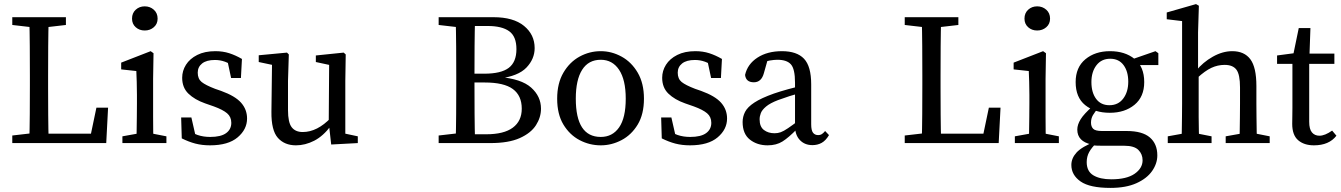

<svg xmlns="http://www.w3.org/2000/svg" viewBox="-20 -699 6551 938"><path d="M40 0V-37L161 -51H171V0ZM123 0Q125 -71 125.5 -142Q126 -213 126 -283V-330Q126 -402 125.5 -473.5Q125 -545 123 -615H218Q216 -544 215.5 -472.5Q215 -401 215 -330V-267Q215 -208 215.5 -138.5Q216 -69 218 0ZM171 0V-46H452L419 -20L451 -173H508L499 0ZM40 -577V-615H302V-577L181 -563H161Z M578 0V-33L678 -51H701L793 -33V0ZM646 0Q647 -21 647.5 -55.5Q648 -90 648.5 -127.5Q649 -165 649 -193V-236Q649 -274 648 -299Q647 -324 646 -352L572 -360V-393L716 -449L730 -439L728 -314V-193Q728 -165 728 -127.5Q728 -90 728.5 -55.5Q729 -21 730 0ZM687 -550Q661 -550 643 -566Q625 -582 625 -608Q625 -635 643 -651.5Q661 -668 687 -668Q713 -668 731.5 -651.5Q750 -635 750 -608Q750 -582 731.5 -566Q713 -550 687 -550Z M1006 11Q967 11 934.5 2.5Q902 -6 868 -23L865 -125H915L940 -15L894 -35V-68Q918 -49 945.5 -39.5Q973 -30 1007 -30Q1059 -30 1084.5 -48.5Q1110 -67 1110 -99Q1110 -128 1089.5 -145.5Q1069 -163 1025 -179L982 -194Q931 -212 900.5 -241.5Q870 -271 870 -319Q870 -353 888.5 -382.5Q907 -412 943.5 -430.5Q980 -449 1032 -449Q1069 -449 1100 -439Q1131 -429 1162 -411L1157 -318H1109L1089 -412L1124 -397V-372Q1081 -406 1030 -406Q989 -406 967.5 -389Q946 -372 946 -344Q946 -314 965 -298.5Q984 -283 1031 -265L1060 -255Q1129 -230 1158 -197Q1187 -164 1187 -120Q1187 -67 1141 -28Q1095 11 1006 11Z M1426 11Q1370 11 1337.5 -25.5Q1305 -62 1306 -153L1309 -396L1329 -378L1244 -396V-429L1382 -442L1391 -433L1387 -304V-161Q1387 -101 1405 -77.5Q1423 -54 1459 -54Q1530 -54 1597 -124L1612 -85H1597Q1559 -34 1515 -11.5Q1471 11 1426 11ZM1598 7 1586 -100 1588 -382 1523 -396V-428L1659 -442L1669 -433L1667 -304V-46L1728 -33V0Z M2123 0V-37L2244 -51H2254V0ZM2206 0Q2208 -69 2208.5 -140.5Q2209 -212 2209 -286V-329Q2209 -400 2208.5 -472Q2208 -544 2206 -615H2301Q2299 -545 2298.5 -473.5Q2298 -402 2298 -329V-298Q2298 -217 2298.5 -144Q2299 -71 2301 0ZM2254 0V-43H2355Q2442 -43 2485.5 -75.5Q2529 -108 2529 -168Q2529 -232 2485.5 -264Q2442 -296 2348 -296H2254V-339H2346Q2428 -339 2465.5 -367.5Q2503 -396 2503 -459Q2503 -521 2467.5 -546.5Q2432 -572 2363 -572H2254V-615H2391Q2488 -615 2540 -572.5Q2592 -530 2592 -464Q2592 -411 2552 -369Q2512 -327 2418 -315V-323Q2527 -314 2575 -271Q2623 -228 2623 -168Q2623 -126 2598.5 -87.5Q2574 -49 2519.5 -24.5Q2465 0 2376 0ZM2123 -577V-615H2254V-563H2244Z M2915 11Q2860 11 2811.5 -14.5Q2763 -40 2732.5 -90.5Q2702 -141 2702 -217Q2702 -292 2732.5 -344Q2763 -396 2811.5 -422.5Q2860 -449 2915 -449Q2968 -449 3016.5 -422.5Q3065 -396 3095.5 -344Q3126 -292 3126 -217Q3126 -141 3095.5 -90.5Q3065 -40 3016.5 -14.5Q2968 11 2915 11ZM2915 -30Q2972 -30 3004.5 -76.5Q3037 -123 3037 -217Q3037 -309 3004.5 -358Q2972 -407 2915 -407Q2855 -407 2824 -358Q2793 -309 2793 -217Q2793 -30 2915 -30Z M3351 11Q3312 11 3279.5 2.5Q3247 -6 3213 -23L3210 -125H3260L3285 -15L3239 -35V-68Q3263 -49 3290.5 -39.5Q3318 -30 3352 -30Q3404 -30 3429.5 -48.5Q3455 -67 3455 -99Q3455 -128 3434.5 -145.5Q3414 -163 3370 -179L3327 -194Q3276 -212 3245.5 -241.5Q3215 -271 3215 -319Q3215 -353 3233.5 -382.5Q3252 -412 3288.5 -430.5Q3325 -449 3377 -449Q3414 -449 3445 -439Q3476 -429 3507 -411L3502 -318H3454L3434 -412L3469 -397V-372Q3426 -406 3375 -406Q3334 -406 3312.5 -389Q3291 -372 3291 -344Q3291 -314 3310 -298.5Q3329 -283 3376 -265L3405 -255Q3474 -230 3503 -197Q3532 -164 3532 -120Q3532 -67 3486 -28Q3440 11 3351 11Z M3730 11Q3679 11 3643.5 -17Q3608 -45 3608 -103Q3608 -129 3620 -152.5Q3632 -176 3665.5 -198Q3699 -220 3761 -242Q3790 -252 3829.5 -263Q3869 -274 3904 -281V-247Q3873 -241 3837.5 -229.5Q3802 -218 3781 -210Q3742 -195 3722.5 -178.5Q3703 -162 3697 -146.5Q3691 -131 3691 -116Q3691 -80 3712 -64Q3733 -48 3764 -48Q3780 -48 3794 -53Q3808 -58 3829.5 -72.5Q3851 -87 3888 -115L3900 -68H3873Q3833 -27 3803 -8Q3773 11 3730 11ZM3949 10Q3911 10 3887.5 -15Q3864 -40 3864 -83V-295Q3864 -362 3844 -384.5Q3824 -407 3778 -407Q3762 -407 3741.5 -403.5Q3721 -400 3695 -391L3734 -420L3712 -342Q3700 -297 3663 -297Q3624 -297 3620 -333Q3632 -386 3680.5 -417.5Q3729 -449 3800 -449Q3873 -449 3908 -412Q3943 -375 3943 -287V-92Q3943 -62 3952 -50.5Q3961 -39 3977 -39Q3988 -39 3996 -44.5Q4004 -50 4011 -59L4030 -39Q4014 -12 3994 -1Q3974 10 3949 10Z M4400 0V-37L4521 -51H4531V0ZM4483 0Q4485 -71 4485.5 -142Q4486 -213 4486 -283V-330Q4486 -402 4485.5 -473.5Q4485 -545 4483 -615H4578Q4576 -544 4575.5 -472.5Q4575 -401 4575 -330V-267Q4575 -208 4575.5 -138.5Q4576 -69 4578 0ZM4531 0V-46H4812L4779 -20L4811 -173H4868L4859 0ZM4400 -577V-615H4662V-577L4541 -563H4521Z M4938 0V-33L5038 -51H5061L5153 -33V0ZM5006 0Q5007 -21 5007.5 -55.5Q5008 -90 5008.5 -127.5Q5009 -165 5009 -193V-236Q5009 -274 5008 -299Q5007 -324 5006 -352L4932 -360V-393L5076 -449L5090 -439L5088 -314V-193Q5088 -165 5088 -127.5Q5088 -90 5088.5 -55.5Q5089 -21 5090 0ZM5047 -550Q5021 -550 5003 -566Q4985 -582 4985 -608Q4985 -635 5003 -651.5Q5021 -668 5047 -668Q5073 -668 5091.5 -651.5Q5110 -635 5110 -608Q5110 -582 5091.5 -566Q5073 -550 5047 -550Z M5405 219Q5304 219 5259 187.5Q5214 156 5214 107Q5214 74 5239.5 46Q5265 18 5333 -9L5339 -3Q5313 22 5301 44Q5289 66 5289 93Q5289 138 5321.5 157.5Q5354 177 5409 177Q5484 177 5523 150Q5562 123 5562 84Q5562 54 5541.5 33.5Q5521 13 5472 13H5365Q5351 13 5338 12.5Q5325 12 5313 10V7Q5243 -8 5243 -66Q5243 -90 5259.5 -116.5Q5276 -143 5317 -179V-189L5348 -174Q5329 -153 5319.5 -136.5Q5310 -120 5310 -100Q5310 -81 5320.5 -70Q5331 -59 5364 -59H5484Q5561 -59 5597.5 -27.5Q5634 4 5634 60Q5634 100 5608.5 136.5Q5583 173 5532 196Q5481 219 5405 219ZM5402 -148Q5328 -148 5281.5 -185.5Q5235 -223 5235 -298Q5235 -370 5282.5 -409.5Q5330 -449 5403 -449Q5476 -449 5523 -411Q5570 -373 5570 -298Q5570 -226 5522.5 -187Q5475 -148 5402 -148ZM5400 -185Q5443 -185 5467.5 -217.5Q5492 -250 5492 -300Q5492 -350 5469 -381Q5446 -412 5404 -412Q5361 -412 5336.5 -380Q5312 -348 5312 -298Q5312 -247 5335 -216Q5358 -185 5400 -185ZM5498 -381V-407H5504L5625 -449L5639 -439V-381Z M5685 0V-33L5785 -51H5808L5899 -33V0ZM5752 0Q5753 -21 5753.5 -55.5Q5754 -90 5754.5 -127.5Q5755 -165 5755 -193V-596L5680 -605V-638L5823 -679L5837 -671L5833 -541V-347L5836 -335V-193Q5836 -165 5836 -127.5Q5836 -90 5837 -55.5Q5838 -21 5839 0ZM5968 0V-33L6069 -51H6092L6183 -33V0ZM6035 0Q6036 -21 6036.5 -55Q6037 -89 6037.5 -126.5Q6038 -164 6038 -193V-272Q6038 -335 6020.5 -358.5Q6003 -382 5963 -382Q5929 -382 5898 -367.5Q5867 -353 5829 -318L5813 -353H5823Q5857 -395 5905 -422Q5953 -449 6000 -449Q6059 -449 6088.5 -409.5Q6118 -370 6118 -279V-193Q6118 -164 6118.5 -126.5Q6119 -89 6119.5 -55Q6120 -21 6121 0Z M6399 11Q6351 11 6322 -14Q6293 -39 6293 -94Q6293 -111 6293.5 -128Q6294 -145 6294 -172V-387H6219V-428L6332 -443L6294 -412L6325 -562H6382L6377 -419L6376 -401V-104Q6376 -68 6389.5 -52Q6403 -36 6426 -36Q6453 -36 6488 -61L6509 -36Q6473 11 6399 11ZM6335 -387V-437H6499V-387Z"/></svg>

Font: Lisu Bosa Light
Style: Regular
Weight: 300
Designer: David Morse, Annie Olsen, Victor Gaultney, Frank Grießhammer (Latin)
Foundry: SIL International
Version: Version 2.000